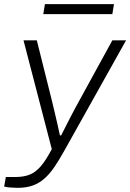

<svg xmlns="http://www.w3.org/2000/svg" viewBox="-51 -720 626 923"><path d="M33 183Q17 183 -0.5 181.5Q-18 180 -31 177L-23 131H22Q62 131 90.5 120Q119 109 144 80.5Q169 52 198 -3L62 -526H126L198 -238Q203 -218 210 -188Q217 -158 224.5 -126Q232 -94 237 -69H243Q252 -86 263 -108.5Q274 -131 287 -155.5Q300 -180 312 -203Q324 -226 334 -243L489 -526H555L259 3Q234 48 211 82Q188 116 162.5 138.5Q137 161 106 172Q75 183 33 183ZM157 -652 165 -700H497L489 -652Z"/></svg>

Font: Archivo SemiExpanded ExtraLight
Style: Italic
Weight: 250
Width: 6
Italic angle: -10°
Designer: Hector Gatti
Foundry: Omnibus-Type
Version: Version 2.001